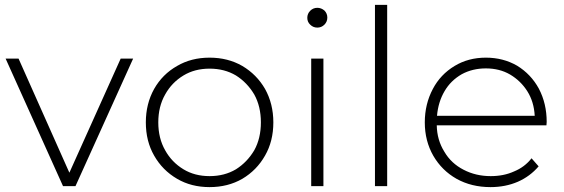

<svg xmlns="http://www.w3.org/2000/svg" viewBox="-20 -762 2307 786"><path d="M474 -522H525L289 0H238L3 -522H56L264 -55Z M705 -30Q645 -65 611 -125Q577 -184 577 -261Q577 -337 611 -398Q645 -458 705 -492Q763 -526 838 -526Q913 -526 972 -492Q1031 -457 1065 -398Q1099 -337 1099 -261Q1099 -184 1065 -125Q1031 -65 972 -30Q913 4 838 4Q763 4 705 -30ZM946 -69Q992 -98 1021 -147Q1048 -196 1048 -261Q1048 -326 1021 -375Q992 -424 946 -453Q899 -481 838 -481Q777 -481 731 -453Q683 -424 656 -375Q628 -326 628 -261Q628 -196 656 -147Q683 -98 731 -69Q777 -41 838 -41Q899 -41 946 -69Z M1254 0V-522H1304V0ZM1250 -661Q1238 -672 1238 -689Q1238 -706 1250 -718Q1262 -730 1279 -730Q1295 -730 1308 -719Q1320 -707 1320 -690Q1320 -673 1308 -661Q1296 -649 1279 -649Q1262 -649 1250 -661Z M1515 0V-742H1565V0Z M2218 -263 2217 -249H1768Q1769 -189 1799 -141Q1827 -93 1878 -67Q1928 -41 1989 -41Q2042 -41 2084 -60Q2128 -78 2156 -114L2185 -81Q2150 -40 2100 -18Q2049 4 1988 4Q1910 4 1849 -30Q1789 -64 1754 -124Q1719 -185 1719 -261Q1719 -336 1752 -398Q1783 -457 1841 -492Q1897 -526 1969 -526Q2040 -526 2097 -493Q2154 -458 2186 -399Q2218 -338 2218 -263ZM1969 -482Q1914 -482 1870 -458Q1825 -432 1800 -389Q1774 -345 1769 -288H2169Q2166 -345 2139 -388Q2112 -431 2068 -457Q2025 -482 1969 -482Z"/></svg>

Font: Montserrat Light Alt1
Style: Light
Weight: 500
Designer: Differentunic
Foundry: Julieta Ulanovsky
Version: 0.1